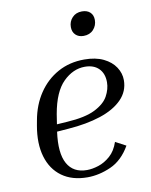

<svg xmlns="http://www.w3.org/2000/svg" viewBox="-82 -777 667 848"><g transform="rotate(-10 251.0 -353.0)"><path d="M435 -98Q400 -37 347 -13.5Q294 10 242 10Q173 10 127.5 -23Q82 -56 64.5 -115.5Q47 -175 61 -254L65 -276Q77 -344 111.5 -395.5Q146 -447 198.5 -476Q251 -505 317 -505Q368 -505 403 -488Q438 -471 456 -443.5Q474 -416 474 -385Q474 -335 438.5 -299Q403 -263 340.5 -242.5Q278 -222 196 -216L144 -212Q131 -117 157.5 -69.5Q184 -22 245 -22Q269 -22 297 -31Q325 -40 350 -62Q375 -84 388 -123ZM156 -289 149 -244 195 -247Q277 -252 321 -274Q365 -296 382 -327Q399 -358 399 -389Q399 -428 376.5 -450.5Q354 -473 314 -473Q261 -473 217 -429.5Q173 -386 156 -289ZM333 -608Q311 -608 297.5 -621Q284 -634 284 -656Q284 -681 300.5 -698.5Q317 -716 344 -716Q367 -716 380.5 -703.5Q394 -691 394 -669Q394 -644 377.5 -626Q361 -608 333 -608Z"/></g></svg>

Font: Inria Serif
Style: Italic
Weight: 400
Italic angle: -10°
Designer: Black Foundry Team
Foundry: Black Foundry
Version: Version 1.000; ttfautohint (v1.8.3)